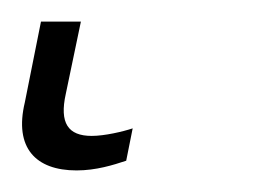

<svg xmlns="http://www.w3.org/2000/svg" viewBox="-43 76 251 178"><path d="M28 234C46 234 62 229 74 225L80 195C71 198 54 202 42 202C20 202 12 190 18 163L32 96H-5L-20 171C-30 213 -10 234 28 234Z"/></svg>

Font: Noto Sans SemiCondensed ExtraLight
Style: Italic
Weight: 200
Width: 4
Italic angle: -12°
Designer: Monotype Design Team
Foundry: Monotype Imaging Inc.
Version: Version 2.013